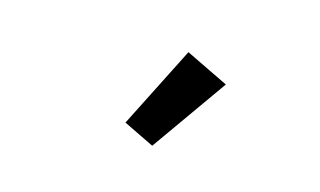

<svg xmlns="http://www.w3.org/2000/svg" viewBox="-42 -894 684 410"><g transform="rotate(15 300.0 -688.5)"><path d="M311 -582 243 -615 334 -795 429 -749Z"/></g></svg>

Font: IBM Plex Sans Devanagari Medium
Style: Regular
Weight: 500
Designer: Mike Abbink, Paul van der Laan, Pieter van Rosmalen, Erin McLaughlin
Foundry: Bold Monday
Version: Version 1.1